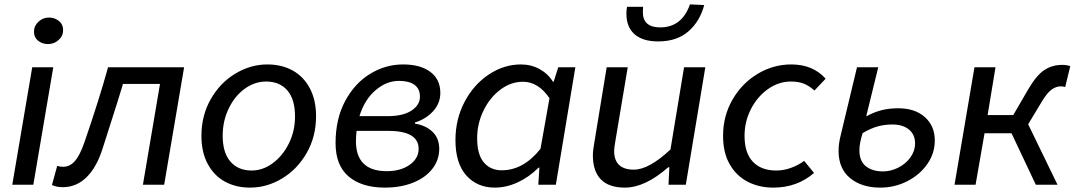

<svg xmlns="http://www.w3.org/2000/svg" viewBox="-20 -843 4903 876"><path d="M127 -536H223L132 0H36ZM135 -698Q135 -725 155.5 -744Q176 -763 204 -763Q229 -763 248.5 -747.5Q268 -732 268 -706Q268 -679 247.5 -660.5Q227 -642 199 -642Q173 -642 154 -657Q135 -672 135 -698Z M217 1 241 -86Q253 -82 268 -82Q299 -82 322 -108.5Q345 -135 366 -196Q433 -391 473 -536H820L729 0H632L710 -460H541Q527 -411 486 -284L449 -168Q422 -81 375.5 -35Q329 11 266 11Q237 11 217 1Z M899 -223Q899 -316 941.5 -390.5Q984 -465 1053.5 -507Q1123 -549 1200 -549Q1265 -549 1315 -521.5Q1365 -494 1393.5 -440.5Q1422 -387 1422 -313Q1422 -220 1379.5 -145.5Q1337 -71 1267.5 -29Q1198 13 1121 13Q1056 13 1006 -14.5Q956 -42 927.5 -95.5Q899 -149 899 -223ZM1326 -312Q1326 -390 1291 -430.5Q1256 -471 1194 -471Q1142 -471 1096.5 -438Q1051 -405 1023.5 -348Q996 -291 996 -224Q996 -146 1031.5 -105.5Q1067 -65 1128 -65Q1179 -65 1224.5 -98.5Q1270 -132 1298 -188.5Q1326 -245 1326 -312Z M1511 -190Q1511 -300 1554.5 -381.5Q1598 -463 1668.5 -506Q1739 -549 1819 -549Q1898 -549 1943.5 -515Q1989 -481 1989 -419Q1989 -372 1956.5 -336Q1924 -300 1873 -284V-279Q1923 -271 1953.5 -241.5Q1984 -212 1984 -164Q1984 -113 1952.5 -72.5Q1921 -32 1864.5 -9.5Q1808 13 1736 13Q1631 13 1571 -37.5Q1511 -88 1511 -190ZM1890 -164Q1890 -246 1750 -246H1607Q1604 -222 1604 -199Q1604 -62 1745 -62Q1808 -62 1849 -91Q1890 -120 1890 -164ZM1747 -313Q1819 -313 1857.5 -338.5Q1896 -364 1896 -402Q1896 -438 1871 -456Q1846 -474 1800 -474Q1743 -474 1693 -431Q1643 -388 1620 -313Z M2058 -204Q2058 -299 2099.5 -378Q2141 -457 2210 -503Q2279 -549 2357 -549Q2403 -549 2441.5 -528Q2480 -507 2503 -470H2506L2527 -536H2605L2516 0H2436L2441 -78H2437Q2394 -35 2342 -11Q2290 13 2238 13Q2157 13 2107.5 -42.5Q2058 -98 2058 -204ZM2446 -164 2487 -395Q2436 -470 2366 -470Q2311 -470 2263 -434Q2215 -398 2186 -338.5Q2157 -279 2157 -212Q2157 -138 2187.5 -102Q2218 -66 2269 -66Q2368 -66 2446 -164Z M2685 -134Q2685 -157 2692 -195L2748 -536H2844L2789 -208Q2782 -168 2782 -155Q2782 -69 2872 -69Q2941 -69 3039 -161L3101 -536H3198L3109 0H3030L3034 -80H3029Q2923 13 2831 13Q2758 13 2721.5 -24.5Q2685 -62 2685 -134ZM2838 -781Q2838 -799 2841 -812H2914L2913 -788Q2913 -718 2992 -718Q3091 -718 3128 -823L3193 -820Q3173 -745 3120.5 -699.5Q3068 -654 2983 -654Q2913 -654 2875.5 -686.5Q2838 -719 2838 -781Z M3279 -223Q3279 -314 3322 -388.5Q3365 -463 3436.5 -506Q3508 -549 3590 -549Q3689 -549 3747 -484L3696 -430Q3671 -452 3647 -461.5Q3623 -471 3588 -471Q3533 -471 3484.5 -437Q3436 -403 3406.5 -346Q3377 -289 3377 -223Q3377 -145 3415 -105Q3453 -65 3522 -65Q3555 -65 3588.5 -77Q3622 -89 3649 -109L3694 -54Q3617 13 3508 13Q3443 13 3391 -14Q3339 -41 3309 -94Q3279 -147 3279 -223Z M3806 -154Q3806 -187 3815 -223L3890 -536H3987L3932 -312Q3971 -333 4005 -341Q4039 -349 4078 -349Q4155 -349 4200 -308.5Q4245 -268 4245 -202Q4245 -143 4210.5 -94Q4176 -45 4119 -16Q4062 13 3996 13Q3911 13 3858.5 -30.5Q3806 -74 3806 -154ZM4155 -189Q4155 -229 4127 -252Q4099 -275 4052 -275Q4018 -275 3987 -267Q3956 -259 3916 -236Q3901 -190 3901 -158Q3901 -108 3930.5 -84.5Q3960 -61 4009 -61Q4044 -61 4078 -78Q4112 -95 4133.5 -124.5Q4155 -154 4155 -189Z M4426 -536H4522L4486 -318H4603L4671 -435Q4709 -500 4745 -523.5Q4781 -547 4826 -547Q4848 -547 4863 -541L4840 -446Q4830 -449 4820 -449Q4798 -449 4777.5 -434Q4757 -419 4733 -379L4671 -276L4805 0H4706L4595 -235H4472L4431 0H4335Z"/></svg>

Font: Nebula Sans Medium
Style: Regular
Weight: 500
Italic angle: -9°
Designer: Paul D. Hunt for Adobe (as Source Sans)
Foundry: Nebula Entertainment & Broadcasting LLC
Version: Version 1.010